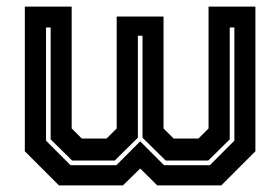

<svg xmlns="http://www.w3.org/2000/svg" viewBox="-20 -560 846 580"><path d="M55 -540H196.5V-172L227 -141.5H302L332.5 -172V-510H474V-172L504.5 -141.5H579.5L610 -172V-540H751.5V-103L648.5 0H455L403.5 -51L351.5 0H158L55 -103ZM119 -477V-135L193 -61H331.5L403.5 -133L475.5 -61H614L688 -135V-477H674V-139L609 -75H480.5L410.5 -144V-452H396.5V-144L326.5 -75H198L133 -139V-477Z"/></svg>

Font: Tourney
Style: Bold
Weight: 700
Designer: Tyler Finck
Foundry: Etcetera Type Co
Version: Version 1.015